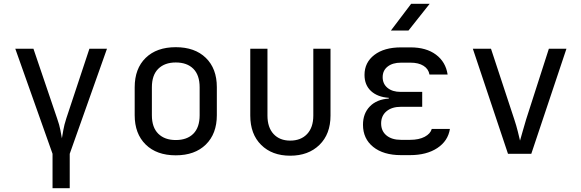

<svg xmlns="http://www.w3.org/2000/svg" viewBox="-20 -805 3040 1005"><path d="M255 180V0L60 -550H155L279 -185Q291 -151 296 -124.5Q301 -98 304 -81Q307 -98 311.5 -124.5Q316 -151 327 -185L448 -550H540L345 0V180Z M900 8Q800 8 742.5 -48.5Q685 -105 685 -202V-348Q685 -446 742.5 -502Q800 -558 900 -558Q1000 -558 1057.5 -502Q1115 -446 1115 -349V-202Q1115 -105 1057.5 -48.5Q1000 8 900 8ZM900 -72Q959 -72 992 -105Q1025 -138 1025 -202V-348Q1025 -412 992 -445Q959 -478 900 -478Q842 -478 808.5 -445Q775 -412 775 -348V-202Q775 -138 808.5 -105Q842 -72 900 -72Z M1499 10Q1404 10 1347 -46.5Q1290 -103 1290 -200V-550H1380V-200Q1380 -138 1412 -103.5Q1444 -69 1499 -69Q1555 -69 1587.5 -103.5Q1620 -138 1620 -200V-550H1710V-200Q1710 -103 1652 -46.5Q1594 10 1499 10Z M2126 7H2079Q1987 7 1933.5 -36Q1880 -79 1880 -152Q1880 -211 1916 -248Q1952 -285 2015 -289V-293Q1956 -297 1922 -328.5Q1888 -360 1888 -413Q1888 -478 1939.5 -517.5Q1991 -557 2079 -557H2129Q2211 -557 2262 -519Q2313 -481 2323 -415H2228Q2223 -444 2197 -460.5Q2171 -477 2129 -477H2079Q2035 -477 2009 -456.5Q1983 -436 1983 -401Q1983 -366 2008.5 -345Q2034 -324 2077 -324H2190V-246H2079Q2031 -246 2003 -222.5Q1975 -199 1975 -159Q1975 -119 2003 -96Q2031 -73 2079 -73H2126Q2173 -73 2203 -89Q2233 -105 2240 -130H2335Q2325 -67 2269 -30Q2213 7 2126 7ZM2026 -645 2132 -785H2229L2118 -645Z M2639 0 2455 -550H2550L2672 -180Q2683 -147 2690.5 -116.5Q2698 -86 2702 -69Q2707 -86 2715.5 -116.5Q2724 -147 2734 -180L2853 -550H2945L2761 0Z"/></svg>

Font: Liga JetBrainsMono Nerd Font
Style: Regular
Weight: 400
Designer: Philipp Nurullin, Konstantin Bulenkov
Foundry: JetBrains
Version: Version 2.225; ttfautohint (v1.8.3)